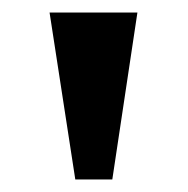

<svg xmlns="http://www.w3.org/2000/svg" viewBox="-20 -734 299 306"><path d="M100 -448H159L199 -714H59Z"/></svg>

Font: Noto Serif Myanmar Condensed
Style: Bold
Weight: 700
Width: 3
Designer: Ben Mitchell and the Monotype Design Team
Foundry: Monotype Imaging Inc.
Version: Version 2.106